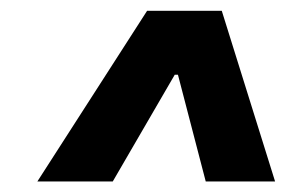

<svg xmlns="http://www.w3.org/2000/svg" viewBox="-20 -736 540 358"><path d="M49.7 -397.7 254.3 -715.9H393.5L492.9 -397.7H363.6L311.8 -596.6H305.8L190.3 -397.7Z"/></svg>

Font: Inter P Black
Style: Italic
Weight: 900
Italic angle: -9.40001°
Designer: Rasmus Andersson
Foundry: rsms
Version: Version 3.018;git-588b23468